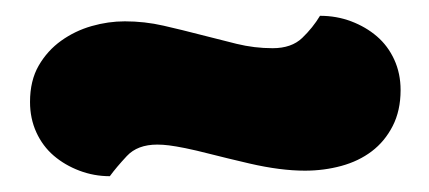

<svg xmlns="http://www.w3.org/2000/svg" viewBox="-20 -374 543 243"><path d="M325 -313Q349 -313 362.5 -326Q376 -339 385 -354Q406 -354 424.5 -347Q443 -340 457 -328Q471 -316 479 -298.5Q487 -281 487 -260Q487 -234 477 -214.5Q467 -195 450.5 -182.5Q434 -170 412 -164Q390 -158 366 -158Q335 -158 296 -167Q266 -174 246.5 -179Q227 -184 214.5 -186.5Q202 -189 194 -190Q186 -191 179 -191Q154 -191 140.5 -176.5Q127 -162 119 -151Q99 -151 80.5 -158Q62 -165 48 -177Q34 -189 26 -206.5Q18 -224 18 -245Q18 -272 29 -291Q40 -310 57.5 -322.5Q75 -335 96 -341Q117 -347 138 -347Q163 -347 187 -341.5Q211 -336 234 -330Q257 -324 279.5 -318.5Q302 -313 325 -313Z"/></svg>

Font: Baloo Tamma
Style: Regular
Weight: 400
Designer: Divya Kowshik and Ek Type
Foundry: Ek Type
Version: Version 1.443;PS 1.000;hotconv 16.6.51;makeotf.lib2.5.65220;